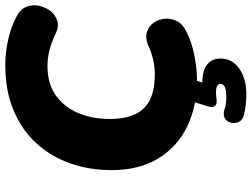

<svg xmlns="http://www.w3.org/2000/svg" viewBox="-133 -623 954 728"><g transform="rotate(-90 344.0 -259.0)"><path d="M405 11Q307 11 230 -25.5Q153 -62 108 -134.5Q63 -207 63 -313Q63 -398 89 -471Q115 -544 165.5 -599Q216 -654 290.5 -685Q365 -716 462 -716Q507 -716 555.5 -705.5Q604 -695 646 -673Q673 -659 682 -636.5Q691 -614 686.5 -590Q682 -566 667.5 -546.5Q653 -527 631.5 -519.5Q610 -512 585 -523Q548 -541 517.5 -548.5Q487 -556 458 -556Q391 -556 346.5 -524.5Q302 -493 279.5 -439.5Q257 -386 257 -320Q257 -262 275 -223.5Q293 -185 330.5 -167Q368 -149 427 -149Q453 -149 480.5 -155Q508 -161 536 -174Q564 -186 586.5 -179Q609 -172 622 -153Q635 -134 637 -110.5Q639 -87 628 -65Q617 -43 589 -30Q549 -9 498 1Q447 11 405 11ZM351 198Q330 198 311.5 196Q293 194 273 189Q253 184 246 170Q239 156 242.5 140.5Q246 125 259 117Q272 109 292 115Q303 119 315.5 120.5Q328 122 339 122Q366 122 378 116.5Q390 111 390 99Q390 92 382.5 87.5Q375 83 356 83Q351 83 345.5 83.5Q340 84 333 85Q324 86 318 85.5Q312 85 307 80Q303 75 302.5 69Q302 63 304 55L327 -20H411L387 57L348 40Q359 35 371.5 33Q384 31 394 31Q439 31 462.5 49Q486 67 486 100Q486 145 447.5 171.5Q409 198 351 198Z"/></g></svg>

Font: Nunito ExtraLight Black
Style: Italic
Weight: 900
Italic angle: -9°
Version: Version 3.602